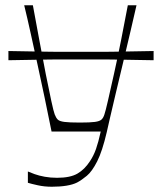

<svg xmlns="http://www.w3.org/2000/svg" viewBox="-20 -500 616 730"><path d="M12 -271V-306Q65 -305 99 -304.5Q133 -304 156 -303.5Q179 -303 197.5 -303Q216 -303 237 -303Q258 -303 288 -303Q318 -303 339 -303Q360 -303 378.5 -303Q397 -303 420 -303.5Q443 -304 477.5 -304.5Q512 -305 564 -306V-271Q512 -272 477.5 -272.5Q443 -273 420 -273.5Q397 -274 378.5 -274Q360 -274 339 -274Q318 -274 288 -274Q258 -274 237 -274Q216 -274 197.5 -274Q179 -274 156 -273.5Q133 -273 99 -272.5Q65 -272 12 -271ZM86 195V152Q95 156 111.5 162Q128 168 150 172Q172 176 197 176Q247 176 274.5 160Q302 144 322 113Q336 92 345 66.5Q354 41 363 0H176Q163 -65 149.5 -129.5Q136 -194 122.5 -255.5Q109 -317 96.5 -374Q84 -431 72 -480H105Q117 -416 129.5 -347.5Q142 -279 154 -218.5Q166 -158 175 -116.5Q184 -75 188 -65Q193 -52 199.5 -45.5Q206 -39 224.5 -36.5Q243 -34 284 -34Q323 -34 341 -36.5Q359 -39 366 -45.5Q373 -52 377 -65Q381 -76 390.5 -117.5Q400 -159 413.5 -219.5Q427 -280 440.5 -348Q454 -416 466 -480H499Q490 -440 476.5 -382.5Q463 -325 448 -262Q433 -199 419.5 -142.5Q406 -86 397 -46.5Q388 -7 386 2Q369 75 349.5 113.5Q330 152 310 168.5Q290 185 273 194Q257 202 232.5 206Q208 210 177 210Q149 210 124 204.5Q99 199 86 195Z"/></svg>

Font: Ojuju ExtraLight
Style: Regular
Weight: 200
Designer: Chisaokwu Joboson, Mirko Velimirovic
Foundry: Udi Foundry
Version: Version 1.000